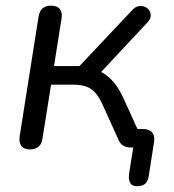

<svg xmlns="http://www.w3.org/2000/svg" viewBox="-20 -513 605 668"><path d="M457 134.9Q439.6 134.9 433 123.5Q426.5 112.1 428.9 92.6L447.9 -27.9L455.1 0H431.4Q421.2 0 410.3 -5.6Q399.4 -11.2 393.6 -23.8L337.7 -147.2Q325 -175.5 310.8 -190.9Q296.7 -206.3 278.5 -212.4Q260.3 -218.4 235.5 -218.4H157.7L127.8 -30.9Q125.4 -12 114 -2.5Q102.6 6.9 83.7 6.9Q63.8 6.9 54.6 -5Q45.4 -16.9 48.3 -38.2L114.2 -455.4Q117.6 -475.4 128.5 -484.3Q139.4 -493.3 157.9 -493.3Q178.7 -493.3 188.2 -481.6Q197.6 -470 194.2 -449.1L167.9 -283.1H256.4L440.9 -478.7Q450.7 -489.4 462.1 -491.6Q473.5 -493.8 483.5 -489.6Q493.4 -485.5 499.3 -477Q505.1 -468.5 504.3 -457.3Q503.6 -446.1 492.9 -434.9L320.4 -250.4L290.6 -273.2Q315.1 -271.7 336.1 -260.3Q357.1 -248.8 376.2 -226.3Q395.3 -203.7 411.9 -165.9L469.8 -38.8L444.3 -64.3H476.5Q498.9 -64.3 509.1 -52.3Q519.4 -40.4 515.9 -18.5L497.4 99.9Q494.9 117 485.5 125.9Q476 134.9 457 134.9Z"/></svg>

Font: Nunito ExtraLight
Style: Italic
Weight: 200
Italic angle: -9°
Designer: Vernon Adams
Foundry: Vernon Adams
Version: Version 3.602